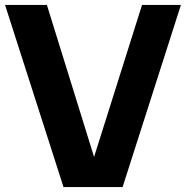

<svg xmlns="http://www.w3.org/2000/svg" viewBox="-20 -760 756 780"><path d="M238 0 0.5 -740H170.5L379.5 -66.5H344.5L557 -740H715L478 0Z"/></svg>

Font: Encode Sans Condensed Thin
Style: Bold
Weight: 700
Version: Version 3.002